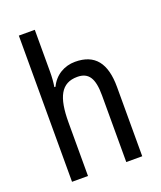

<svg xmlns="http://www.w3.org/2000/svg" viewBox="-140 -849 786 938"><g transform="rotate(-20 252.5 -380.0)"><path d="M154 -543V-760H71V0H154V-278C154 -410 186 -473 270 -473C329 -473 353 -435 353 -347V0H436V-360C436 -484 388 -546 285 -546C229 -546 179 -517 154 -464H148C152 -487 154 -515 154 -543Z"/></g></svg>

Font: Noto Sans Devanagari UI Condensed
Style: Regular
Weight: 400
Width: 3
Designer: Jelle Bosma - Monotype Design Team
Foundry: Monotype Imaging Inc.
Version: Version 2.004